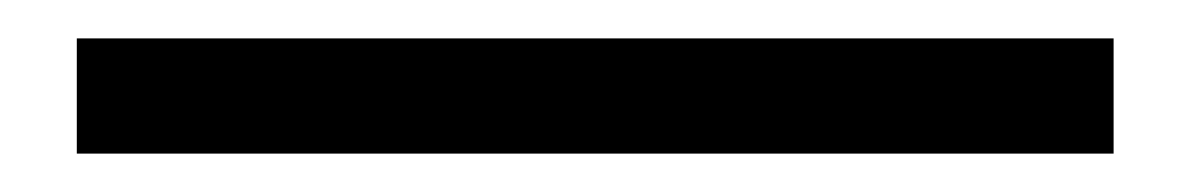

<svg xmlns="http://www.w3.org/2000/svg" viewBox="-20 50 620 100"><path d="M20 130V70H560V130Z"/></svg>

Font: Kalnia
Style: Bold
Weight: 700
Designer: Frida Medrano
Foundry: Frida Medrano
Version: Version 1.105